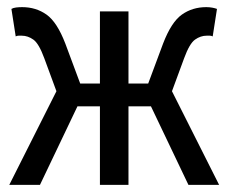

<svg xmlns="http://www.w3.org/2000/svg" viewBox="-20 -518 640 538"><path d="M6 0 149 -284H260V-486H340V-284H451L594 0H508L403 -220H340V0H260V-220H197L92 0ZM146 -241 104 -355Q89 -396 73.5 -407Q58 -418 41 -418Q36 -418 32 -418Q28 -418 24 -416L12 -493Q17 -496 25 -497Q33 -498 42 -498Q81 -498 110.5 -477Q140 -456 163 -396L217 -251ZM454 -241 383 -251 437 -396Q460 -456 489.5 -477Q519 -498 558 -498Q567 -498 575 -496.5Q583 -495 588 -493L576 -416Q572 -418 568 -418Q564 -418 559 -418Q542 -418 526.5 -407Q511 -396 496 -355Z"/></svg>

Font: Source Code Variable
Style: Regular
Weight: 400
Monospace: yes
Designer: Paul D. Hunt, Teo Tuominen
Foundry: Adobe Systems Incorporated
Version: Version 1.010;hotconv 1.0.106;makeotfexe 2.5.65593